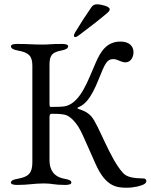

<svg xmlns="http://www.w3.org/2000/svg" viewBox="-20 -858 703 896"><path d="M220 -327C239 -327 261 -327 281 -323C308 -318 341 -283 364 -232C384 -187 407 -137 426 -93C473 13 524 18 572 18C606 18 642 9 655 0C659 -3 663 -8 663 -13C663 -19 658 -25 652 -25C605 -26 573 -30 554 -51C493 -117 440 -277 406 -315C384 -339 361 -344 348 -349C341 -351 337 -354 349 -359C405 -383 432 -470 459 -533C479 -580 493 -582 511 -582C527 -582 546 -567 565 -567C592 -567 603 -594 603 -614C603 -641 585 -664 542 -664C476 -664 448 -614 427 -566C392 -487 359 -385 291 -364C276 -359 242 -359 217 -359C212 -359 211 -363 211 -378V-551C211 -590 215 -613 265 -622C288 -626 298 -633 298 -642C298 -650 286 -653 269 -653C215 -653 213 -650 177 -650C131 -650 114 -653 60 -653C43 -653 31 -650 31 -642C31 -633 41 -626 64 -622C114 -613 131 -597 131 -551V-101C131 -51 114 -33 64 -24C41 -20 31 -15 31 -6C31 2 43 5 60 5C114 5 137 -2 186 -2C224 -2 230 5 284 5C301 5 313 2 313 -6C313 -15 303 -20 280 -24C230 -33 211 -67 211 -110V-308C211 -314 211 -327 220 -327ZM331 -685C334 -685 340 -687 349 -694C389 -724 439 -762 479 -796C488 -804 492 -808 492 -815C492 -829 448 -838 434 -838C423 -838 414 -835 407 -825C380 -786 354 -746 330 -706C327 -701 325 -695 325 -691C325 -688 327 -685 331 -685Z"/></svg>

Font: EB Garamond SC 08
Style: Regular
Weight: 400
Version: Version 0.016